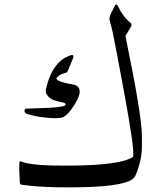

<svg xmlns="http://www.w3.org/2000/svg" viewBox="-20 -811 698 831"><path d="M491.7 -782.2Q512.2 -738.3 544.9 -712.4Q553.2 -705.6 545.4 -692.9L527.3 -663.1Q522.9 -656.2 523.4 -652.8Q593.8 -312 594.2 -223.6Q594.2 -223.6 594.2 -174.8Q593.3 -112.3 565.4 -49.3Q541.5 4.9 226.6 -0.5Q137.7 -2 72.8 -11.7Q66.4 -12.7 65.9 -21Q62 -83.5 64 -107.4Q64.5 -114.7 70.8 -112.3Q110.4 -96.7 205.1 -94.7Q493.7 -89.4 556.2 -132.3Q562.5 -167 518.8 -402.8Q475.1 -638.7 468 -670.4Q460.9 -702.1 455.8 -717Q450.7 -731.9 458 -747.6L476.6 -785.6Q479.5 -792 483.9 -791Q488.3 -790 491.7 -782.2ZM291 -573.2Q294.9 -573.2 296.9 -569.8Q298.8 -566.4 297.4 -562.5L275.9 -509.8Q271 -497.1 265.1 -495.6Q237.3 -489.7 225.6 -474.6Q219.7 -467.3 240.2 -459Q260.7 -450.7 291 -446.3Q359.9 -436.5 289.1 -337.9Q267.1 -307.6 247.3 -302.2Q227.5 -296.9 177.2 -302Q127 -307.1 96.7 -318.4Q85.9 -322.3 85.9 -331.3Q85.9 -340.3 95.7 -340.8Q121.1 -342.3 163.1 -343.3Q244.1 -345.2 261.2 -354.5Q265.6 -356.9 263.4 -361.3Q261.2 -365.7 254.9 -366.7L226.1 -373.5Q202.1 -378.9 188.5 -393.8Q174.8 -408.7 178.7 -425.8Q208.5 -551.3 291 -573.2Z"/></svg>

Font: Amiri Quran
Style: Regular
Weight: 400
Designer: Khaled Hosny
Version: Version 000.105